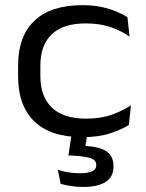

<svg xmlns="http://www.w3.org/2000/svg" viewBox="-20 -517 565 742"><path d="M299 13Q175.5 13 112.8 -47.8Q50 -108.5 50 -221.5V-264.5Q50 -376.5 113 -436.8Q176 -497 298.5 -497Q339.5 -497 372.2 -490Q405 -483 430.2 -472.2Q455.5 -461.5 472.5 -450.5L480.5 -375.5Q451 -396.5 409.5 -411.5Q368 -426.5 310.5 -426.5Q224 -426.5 180 -384.5Q136 -342.5 136 -263.5V-223Q136 -144 180.5 -101.2Q225 -58.5 312.5 -58.5Q370.5 -58.5 412.2 -73.8Q454 -89 486 -110L478 -34Q450.5 -16.5 406 -1.8Q361.5 13 299 13ZM319 -8 306 72.5 273 47Q282 47 291.5 46.8Q301 46.5 310 47Q366 50 392.2 68.5Q418.5 87 418.5 124V126.5Q418.5 167 388.2 186.2Q358 205.5 300 205.5Q276 205.5 253.2 201.8Q230.5 198 214.5 193.5L203.5 139Q222 145.5 243.8 149Q265.5 152.5 290 152.5Q319.5 152.5 335.8 145Q352 137.5 352 122V120.5Q352 102.5 332.2 95Q312.5 87.5 263.5 84.5Q256.5 84 252.2 84Q248 84 244.5 84L258 -8Z"/></svg>

Font: Anek Gujarati SemiExpanded
Style: Regular
Weight: 400
Width: 6
Designer: Mrunmayee Ghaisas (Gujarati), Yesha Goshar (Latin)
Foundry: Ek Type
Version: Version 1.003